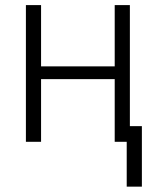

<svg xmlns="http://www.w3.org/2000/svg" viewBox="-20 -548 602 742"><path d="M481.9 0H423.3V-242.2H138.7V0H80.1V-528.3H138.7V-291.5H423.3V-528.3H481.9ZM528.3 173.3H469.7V-60.5H528.3Z"/></svg>

Font: Franko
Style: Light
Weight: 300
Designer: Google
Version: Version 1.200310; 2013